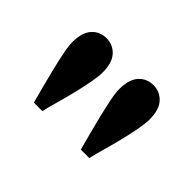

<svg xmlns="http://www.w3.org/2000/svg" viewBox="-66 -824 576 576"><g transform="rotate(45 221.5 -536.5)"><path d="M122.1 -681.6Q149.4 -681.6 168 -661.6Q186.5 -641.6 186.5 -600.6Q186.5 -584 181.6 -557.6Q176.8 -531.2 169.4 -501Q162.1 -470.7 153.8 -441.9Q145.5 -413.1 140.6 -390.6H104.5Q98.6 -413.1 90.8 -441.9Q83 -470.7 75.7 -501Q68.4 -531.2 63 -557.6Q57.6 -584 57.6 -600.6Q57.6 -641.6 75.7 -661.6Q93.8 -681.6 122.1 -681.6ZM321.3 -681.6Q348.6 -681.6 367.2 -661.6Q385.7 -641.6 385.7 -600.6Q385.7 -584 380.9 -557.6Q376 -531.2 368.7 -501Q361.3 -470.7 353 -441.9Q344.7 -413.1 339.8 -390.6H303.7Q297.9 -413.1 290 -441.9Q282.2 -470.7 274.9 -501Q267.6 -531.2 262.2 -557.6Q256.8 -584 256.8 -600.6Q256.8 -641.6 274.9 -661.6Q293 -681.6 321.3 -681.6Z"/></g></svg>

Font: Crimson Pro Medium
Style: Regular
Weight: 500
Designer: Jacques Le Bailly
Foundry: Baron von Fonthausen
Version: Version 1.003